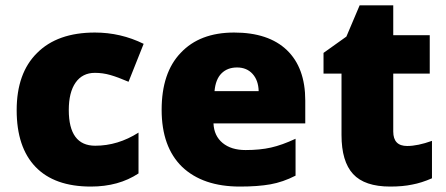

<svg xmlns="http://www.w3.org/2000/svg" viewBox="-20 -684 1657 714"><path d="M317.9 9.8Q182.6 9.8 112.3 -63.2Q42 -136.2 42 -274.2Q42 -412.1 117.7 -486.8Q193.4 -563 333 -563Q428.7 -563 514.2 -521L458 -379.9Q418.5 -397 390.4 -405Q362.3 -413.1 333 -413.1Q286.6 -413.1 261.2 -377Q235.8 -340.8 235.8 -274.9Q235.8 -142.1 334 -142.1Q418.5 -142.1 495.1 -190.9V-39.1Q421.4 9.8 317.9 9.8Z M872.1 9.8Q734.4 9.8 657.2 -63.5Q581.1 -137.7 581.1 -275.6Q581.1 -413.6 651.9 -487.3Q722.7 -563 850.6 -563Q978.5 -563 1046.9 -497.6Q1115.2 -432.1 1115.2 -310.1V-225.1H773.9Q775.9 -178.7 807.9 -152.3Q839.8 -126 893.3 -126Q946.8 -126 987.8 -135.3Q1028.8 -144.5 1079.1 -168V-30.8Q1032.2 -6.8 985.4 1.5Q938.5 9.8 872.1 9.8ZM777.8 -345.2H941.9Q940.9 -385.3 919.2 -409.2Q897.5 -433.1 861.6 -433.1Q825.7 -433.1 803.7 -411.1Q781.7 -389.2 777.8 -345.2Z M1442.4 -553.2H1578.1V-410.2H1442.4V-194.8Q1442.4 -141.1 1494.1 -141.1Q1533.2 -141.1 1586.4 -160.2V-21Q1547.4 -3.9 1512.7 2.4Q1478 9.8 1431.2 9.8Q1335.9 9.8 1293 -36.9Q1250 -83.5 1250 -182.1V-410.2H1183.1V-487.3L1268.1 -547.9L1317.4 -664.1H1442.4Z"/></svg>

Font: Open Sans Hebrew Extra Bold
Style: Regular
Weight: 800
Foundry: Ascender Corporation, Yanek Iontef
Version: Version 2.001;PS 002.001;hotconv 1.0.70;makeotf.lib2.5.58329